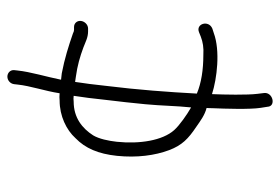

<svg xmlns="http://www.w3.org/2000/svg" viewBox="-142 -498 776 533"><g transform="rotate(-90 246.5 -231.0)"><path d="M279.8 -580 278.8 -571C275 -534.7 260.9 -495.2 254.6 -454C247.3 -454.7 240.7 -454.7 234.6 -454C191.3 -454 152.7 -435.1 130 -410C101.9 -382.8 86.4 -346.9 80.9 -295C75.1 -239 82.1 -189.1 96.7 -150C110.3 -113.9 128.6 -96.7 160.9 -75C178.9 -62.4 194.3 -51 213.8 -46C213.3 -40.7 213.1 -35.7 213.2 -31C211.5 6.2 209.5 75.1 214.1 104L217.1 123C218 147.7 258.8 138.1 255.2 113L253 95C249.5 67.8 250.7 3.2 252.2 -31C295.3 -17.1 372.5 -7.8 421.7 -26L434.1 -30C458.7 -40.1 447.8 -76.7 424 -67L411.5 -62C396.8 -56.4 381.3 -53.7 360.8 -55C319.9 -55 283.4 -60.6 253.7 -73C258 -152.8 264.3 -237.7 275 -324C278.5 -357.3 282.2 -386.3 286.1 -411L299.9 -409C331.5 -404.7 356.1 -397.5 381.7 -388C396.4 -382.5 409.1 -375 426.3 -375H434.3C444.9 -375 454.3 -384.4 455.4 -395C456.5 -405.6 449 -414 438.4 -414H430.4C427.7 -414 424.5 -415 420.7 -417C386 -429 351.3 -440.1 310 -448L292.2 -450C300.1 -489.9 314.1 -534.9 317.8 -571L318.8 -580C319.9 -590.6 311.3 -599 300.8 -599C290.2 -599 280.9 -590.6 279.8 -580ZM215.3 -89C195.2 -100.4 165.6 -121.1 152.3 -136C123.4 -168.3 113.3 -232 119.9 -295C122.4 -318.3 128 -344.7 137.8 -361C157.1 -390.9 186.3 -415 231.5 -415C236.9 -415.7 242.2 -415.7 247.5 -415C243.5 -389.7 239.7 -359.7 236.1 -325C231.5 -287.7 227.5 -251.2 224.1 -215.5C219.8 -170.5 219.7 -130.7 215.3 -89Z"/></g></svg>

Font: Just Breathe
Style: Obl2
Weight: 400
Foundry: Cannot Into Space Fonts
Version: Version 0.72